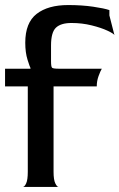

<svg xmlns="http://www.w3.org/2000/svg" viewBox="-20 -740 473 760"><path d="M70 0Q77 0 83.5 -14Q90 -28 90 -60V-398H0V-468H100L101 -470Q98 -475 89 -503.5Q80 -532 80 -571Q80 -650 125 -685Q170 -720 250 -720Q304 -720 348.5 -713.5Q393 -707 413 -700V-679L433 -601Q433 -600 433 -600V-601Q430 -607 405.5 -618.5Q381 -630 343 -639.5Q305 -649 263 -649Q221 -649 201.5 -630.5Q182 -612 182 -560V-498Q182 -476 186 -472Q190 -468 213 -468H383Q377 -458 370 -438.5Q363 -419 363 -398H192V-60Q192 -28 199 -14Q206 0 212 0Z"/></svg>

Font: Red Rose
Style: Regular
Weight: 400
Designer: Jaikishan Patel
Version: Version 2.000; ttfautohint (v1.8.3)